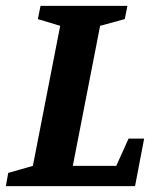

<svg xmlns="http://www.w3.org/2000/svg" viewBox="-36 -634 533 654"><path d="M-16 0 -8 -45 76 -69 169 -546 93 -569 102 -614H398L389 -569L305 -546L212 -69H360L402 -162H455L424 0Z"/></svg>

Font: Manuale
Style: Italic
Weight: 400
Italic angle: -11°
Designer: Eduardo Tunni / Pablo Cosgaya
Foundry: Eduardo Tunni / Pablo Cosgaya
Version: Version 1.002